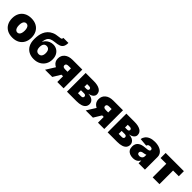

<svg xmlns="http://www.w3.org/2000/svg" viewBox="405 -2326 3935 3935"><g transform="rotate(45 2373.0 -358.5)"><path d="M312 9.8Q223.6 9.8 160.2 -25.1Q96.7 -60.1 63 -123Q29.3 -186 29.3 -270Q29.3 -354 63 -416.7Q96.7 -479.5 160.2 -514.6Q223.6 -549.8 312 -549.8Q400.4 -549.8 463.4 -514.6Q526.4 -479.5 560.1 -416.7Q593.8 -354 593.8 -270Q593.8 -186 560.1 -123Q526.4 -60.1 463.4 -25.1Q400.4 9.8 312 9.8ZM312 -137.2Q336.9 -137.2 355.5 -153.1Q374 -168.9 383.8 -199Q393.6 -229 393.6 -271Q393.6 -313.5 383.8 -342.8Q374 -372.1 355.5 -387.5Q336.9 -402.8 312 -402.8Q286.6 -402.8 267.8 -387.5Q249 -372.1 239.3 -342.8Q229.5 -313.5 229.5 -271Q229.5 -229 239.3 -199Q249 -168.9 267.8 -153.1Q286.6 -137.2 312 -137.2Z M933.1 11.7Q850.1 11.7 786.6 -22.2Q723.1 -56.2 687.7 -122.6Q652.3 -189 652.3 -286.1V-300.8Q652.3 -346.7 660.2 -396.2Q668 -445.8 687.7 -492.7Q707.5 -539.6 743.9 -579.1Q780.3 -618.7 836.9 -644.5Q893.6 -670.4 975.6 -676.8Q1013.2 -679.7 1030.5 -684.8Q1047.9 -689.9 1052.5 -700.2Q1057.1 -710.4 1057.6 -727.5H1204.1Q1203.6 -659.7 1181.6 -621.3Q1159.7 -583 1113.5 -565.7Q1067.4 -548.3 994.6 -542.5Q934.6 -537.6 894.3 -519.5Q854 -501.5 832.5 -463.9Q811 -426.3 804.2 -362.3H808.1Q821.8 -394 850.8 -422.6Q879.9 -451.2 920.7 -469Q961.4 -486.8 1009.8 -486.8Q1068.4 -486.8 1114.7 -459Q1161.1 -431.2 1188 -379.9Q1214.8 -328.6 1214.8 -258.3Q1214.8 -179.2 1179.4 -118.2Q1144 -57.1 1080.8 -22.7Q1017.6 11.7 933.1 11.7ZM933.6 -132.8Q961.9 -132.8 982.2 -146Q1002.4 -159.2 1013.4 -185.8Q1024.4 -212.4 1024.4 -251.5Q1024.4 -290.5 1013.4 -316.9Q1002.4 -343.3 982.2 -356.4Q961.9 -369.6 933.6 -369.6Q905.8 -369.6 885.5 -356.4Q865.2 -343.3 854.7 -316.9Q844.2 -290.5 844.2 -251.5Q844.2 -212.4 854.7 -185.8Q865.2 -159.2 885.5 -146Q905.8 -132.8 933.6 -132.8Z M1791.5 0H1608.9V-396H1539.6Q1503.9 -396 1486.1 -383.8Q1468.3 -371.6 1468.3 -345.7Q1468.3 -320.8 1486.8 -308.6Q1505.4 -296.4 1542.5 -296.4H1684.1V-166.5H1517.6Q1405.8 -166.5 1340.3 -215.6Q1274.9 -264.6 1274.9 -348.6Q1274.9 -438 1338.4 -490.2Q1401.9 -542.5 1510.3 -542.5H1791.5ZM1462.4 0H1253.4L1409.2 -249H1613.8Z M1889.2 0V-542.5H2127.4Q2237.3 -542.5 2300.5 -505.6Q2363.8 -468.8 2363.8 -394.5Q2363.8 -354 2329.6 -322.8Q2295.4 -291.5 2228.5 -280.8Q2289.1 -278.3 2326.7 -258.8Q2364.3 -239.3 2381.6 -210.2Q2398.9 -181.2 2398.9 -149.9Q2398.9 -101.1 2372.3 -67.4Q2345.7 -33.7 2293.5 -16.8Q2241.2 0 2164.6 0ZM2070.8 -137.7H2163.6Q2187 -137.7 2200.7 -149.2Q2214.4 -160.6 2214.4 -180.2Q2214.4 -200.2 2200.7 -211.9Q2187 -223.6 2163.6 -223.6H2070.8ZM2070.8 -322.3H2133.3Q2156.2 -322.3 2169.2 -333Q2182.1 -343.8 2182.1 -361.3Q2182.1 -380.4 2167.7 -390.9Q2153.3 -401.4 2127.4 -401.4H2070.8Z M2970.7 0H2788.1V-396H2718.8Q2683.1 -396 2665.3 -383.8Q2647.5 -371.6 2647.5 -345.7Q2647.5 -320.8 2666 -308.6Q2684.6 -296.4 2721.7 -296.4H2863.3V-166.5H2696.8Q2585 -166.5 2519.5 -215.6Q2454.1 -264.6 2454.1 -348.6Q2454.1 -438 2517.6 -490.2Q2581.1 -542.5 2689.5 -542.5H2970.7ZM2641.6 0H2432.6L2588.4 -249H2793Z M3068.4 0V-542.5H3306.6Q3416.5 -542.5 3479.7 -505.6Q3543 -468.8 3543 -394.5Q3543 -354 3508.8 -322.8Q3474.6 -291.5 3407.7 -280.8Q3468.3 -278.3 3505.9 -258.8Q3543.5 -239.3 3560.8 -210.2Q3578.1 -181.2 3578.1 -149.9Q3578.1 -101.1 3551.5 -67.4Q3524.9 -33.7 3472.7 -16.8Q3420.4 0 3343.8 0ZM3250 -137.7H3342.8Q3366.2 -137.7 3379.9 -149.2Q3393.6 -160.6 3393.6 -180.2Q3393.6 -200.2 3379.9 -211.9Q3366.2 -223.6 3342.8 -223.6H3250ZM3250 -322.3H3312.5Q3335.4 -322.3 3348.4 -333Q3361.3 -343.8 3361.3 -361.3Q3361.3 -380.4 3346.9 -390.9Q3332.5 -401.4 3306.6 -401.4H3250Z M3804.7 8.8Q3752.4 8.8 3712.2 -8.5Q3671.9 -25.9 3649.4 -60.8Q3627 -95.7 3627 -149.4Q3627 -194.3 3642.1 -225.8Q3657.2 -257.3 3684.6 -277.6Q3711.9 -297.9 3748.3 -308.6Q3784.7 -319.3 3827.1 -322.3Q3872.6 -325.7 3900.1 -330.6Q3927.7 -335.4 3940.2 -345Q3952.6 -354.5 3952.6 -370.1V-372.1Q3952.6 -385.7 3945.1 -395.3Q3937.5 -404.8 3924.1 -409.9Q3910.6 -415 3891.6 -415Q3873 -415 3857.9 -409.7Q3842.8 -404.3 3833 -393.6Q3823.2 -382.8 3820.3 -366.2L3643.1 -381.8Q3650.9 -429.2 3680.9 -467.3Q3710.9 -505.4 3764.6 -527.6Q3818.4 -549.8 3895 -549.8Q3953.1 -549.8 4000.2 -536.4Q4047.4 -522.9 4080.6 -498.5Q4113.8 -474.1 4131.3 -441.7Q4148.9 -409.2 4148.9 -370.6V0H3964.4V-76.7H3960.9Q3943.8 -45.9 3920.9 -27.1Q3897.9 -8.3 3868.9 0.2Q3839.8 8.8 3804.7 8.8ZM3868.2 -114.7Q3890.1 -114.7 3909.9 -124Q3929.7 -133.3 3942.1 -150.4Q3954.6 -167.5 3954.6 -192.4V-236.8Q3946.8 -233.9 3938.2 -231Q3929.7 -228 3919.7 -225.6Q3909.7 -223.1 3899.2 -221.2Q3888.7 -219.2 3876.5 -217.3Q3854 -213.9 3839.6 -205.8Q3825.2 -197.8 3818.4 -186.5Q3811.5 -175.3 3811.5 -161.1Q3811.5 -146.5 3818.8 -136Q3826.2 -125.5 3838.9 -120.1Q3851.6 -114.7 3868.2 -114.7Z M4373.5 0V-395H4207.5V-542.5H4735.8V-395H4569.8V0Z"/></g></svg>

Font: Inter 16pt Black
Style: Regular
Weight: 900
Version: Version 4.001;git-66647c0bb